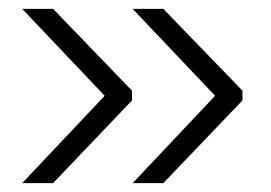

<svg xmlns="http://www.w3.org/2000/svg" viewBox="-20 -456 610 432"><path d="M215.5 -240.5 30 -436H99.5L277 -252V-230L99.5 -44H30ZM464 -240.5 278.5 -436H347.5L525.5 -252V-230L347.5 -44H278.5Z"/></svg>

Font: Anek Gujarati SemiExpanded Light
Style: Regular
Weight: 300
Width: 6
Designer: Mrunmayee Ghaisas (Gujarati), Yesha Goshar (Latin)
Foundry: Ek Type
Version: Version 1.003